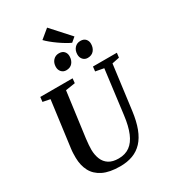

<svg xmlns="http://www.w3.org/2000/svg" viewBox="-273 -1302 1282 1444"><g transform="rotate(-30 368.5 -579.5)"><path d="M668.5 -690 618.5 -306Q607.5 -222 584.8 -162Q562 -102 526.5 -64Q491 -26 442.8 -8Q394.5 10 333.5 10Q241.5 10 184.8 -18Q128 -46 101.5 -96Q75 -146 74 -212.5Q74 -231 74.5 -251Q75 -271 78 -292L130.5 -690L67.5 -702.5L72 -743H352.5L348.5 -703L265 -690L213 -301Q209.5 -273.5 207.8 -249.2Q206 -225 206 -205Q207 -159.5 221.8 -123.8Q236.5 -88 268.5 -67.5Q300.5 -47 352.5 -47Q410 -47 449.5 -75.8Q489 -104.5 513.2 -162.5Q537.5 -220.5 548.5 -309L597 -689.5L525 -703L529.5 -743H737L732 -703ZM342.5 -818.5Q317.5 -818.5 301.5 -836.2Q285.5 -854 286 -880.5Q286.5 -914.5 306.2 -936Q326 -957.5 356.5 -957.5Q386.5 -957.5 401.5 -940.2Q416.5 -923 416 -898Q415.5 -863.5 396.5 -841Q377.5 -818.5 342.5 -818.5ZM529 -818.5Q504 -818.5 488.2 -836.2Q472.5 -854 473 -880.5Q473.5 -914.5 493 -936Q512.5 -957.5 543 -957.5Q572.5 -957.5 587.8 -940.2Q603 -923 602.5 -898Q602 -863.5 582.8 -841Q563.5 -818.5 529 -818.5ZM483.5 -976Q464 -984.5 438.5 -999.8Q413 -1015 386.8 -1033.5Q360.5 -1052 337.8 -1070.8Q315 -1089.5 300 -1105.5L377 -1169L522 -1008.5Z"/></g></svg>

Font: Merriweather 48pt SemiBold
Style: Italic
Weight: 600
Italic angle: -7.8°
Designer: Eben Sorkin
Foundry: Eben Sorkin
Version: Version 2.101